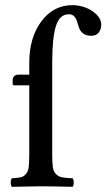

<svg xmlns="http://www.w3.org/2000/svg" viewBox="-20 -718 410 740"><path d="M51.8 -430.2H92.8V-476.1Q92.8 -573.2 139.4 -635.7Q186 -698.2 259.8 -698.2Q282.7 -698.2 307.4 -689.7Q332 -681.2 351.1 -663.1Q370.1 -645 370.1 -622.1Q370.1 -605 360.4 -592.5Q350.6 -580.1 332 -580.1Q312.5 -580.1 301 -588.6Q289.6 -597.2 285.2 -609.4Q280.8 -621.6 277.3 -633.8Q273.9 -646 266.4 -654.5Q258.8 -663.1 245.1 -663.1Q210 -663.1 195.6 -617.9Q181.2 -572.8 181.2 -476.1V-123Q181.2 -90.3 183.6 -73.7Q186 -57.1 195.8 -47.1Q205.6 -37.1 218.8 -34.7Q231.9 -32.2 259.8 -30.8Q264.2 -26.4 264.2 -14.4Q264.2 -2.4 259.8 2Q173.8 0 137.2 0Q109.9 0 25.9 2Q21.5 -2.4 21.5 -14.4Q21.5 -26.4 25.9 -30.8Q48.8 -32.2 59.8 -34.7Q70.8 -37.1 79.6 -46.9Q88.4 -56.6 90.6 -73.7Q92.8 -90.8 92.8 -123V-389.2H34.2Q28.8 -389.2 28.8 -394V-410.2Q28.8 -417.5 34.2 -423.8Q39.6 -430.2 51.8 -430.2Z"/></svg>

Font: Common Serif News
Style: Regular
Weight: 450
Designer: Philipp H. Poll, Khaled Hosny
Foundry: Stefan Peev, Context Ltd.
Version: Version 1.026